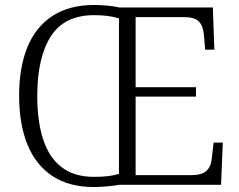

<svg xmlns="http://www.w3.org/2000/svg" viewBox="-20 -744 964 773"><path d="M358 9Q257 9 190 -36Q123 -81 90 -163Q57 -245 57 -359Q57 -473 90.5 -554.5Q124 -636 191.5 -680Q259 -724 359 -724Q383 -724 411 -721.5Q439 -719 460 -714H837L843 -544H806L801 -602Q799 -627 791 -643Q783 -659 767 -667Q751 -675 722 -675H526V-393H769V-355H526V-39H751Q779 -39 796 -46.5Q813 -54 822 -69.5Q831 -85 833 -109L840 -170H877L870 0H460Q439 4 410 6.5Q381 9 358 9ZM358 -32Q392 -32 416 -35Q440 -38 459 -44V-670Q437 -677 411.5 -680Q386 -683 359 -683Q239 -683 184.5 -597.5Q130 -512 130 -358Q130 -255 154 -182Q178 -109 228.5 -70.5Q279 -32 358 -32Z"/></svg>

Font: Noto Serif Hebrew Light
Style: Regular
Weight: 300
Version: Version 2.003